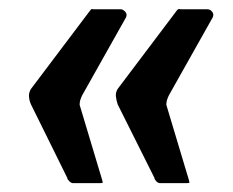

<svg xmlns="http://www.w3.org/2000/svg" viewBox="-20 -479 527 434"><path d="M407 -72Q409 -66 407.5 -65.5Q406 -65 397 -65H342Q337 -65 333 -69.5Q329 -74 329 -77L246 -243Q243 -252 242 -261Q241 -270 246 -278L378 -453Q382 -459 384.5 -458.5Q387 -458 391 -458H449Q455 -458 459.5 -452.5Q464 -447 461 -440L362 -264Q359 -258 357.5 -253Q356 -248 356 -242ZM211 -72Q213 -66 211.5 -65.5Q210 -65 201 -65H145Q141 -65 136.5 -69.5Q132 -74 132 -77L50 -243Q46 -252 45.5 -261Q45 -270 50 -278L182 -453Q186 -459 188 -458.5Q190 -458 195 -458H253Q258 -458 263 -452.5Q268 -447 265 -440L166 -264Q163 -258 161.5 -253Q160 -248 160 -242Z"/></svg>

Font: Libre Franklin
Style: Bold Italic
Weight: 700
Italic angle: -8°
Designer: Pablo Impallari, Rodrigo Fuenzalida, Nhung Nguyen
Foundry: Impallari Type
Version: Version 3.000